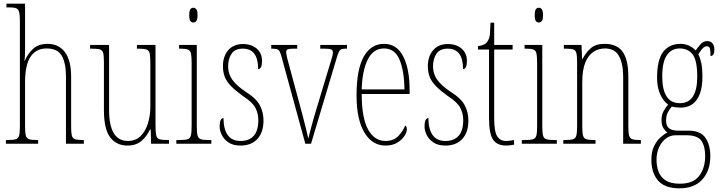

<svg xmlns="http://www.w3.org/2000/svg" viewBox="-20 -780 3913 1042"><path d="M12 0V-20H21Q52 -20 66 -24.5Q80 -29 84 -45Q88 -61 88 -96V-664Q88 -698 84 -714Q80 -730 68 -735Q56 -740 31 -740H15V-760H116V-495Q116 -478 113 -451H115Q129 -486 158.5 -514Q188 -542 239 -542Q298 -542 332 -497.5Q366 -453 366 -364V-94Q366 -61 369.5 -45.5Q373 -30 386 -25Q399 -20 427 -20H435V0H338V-364Q338 -438 315 -477.5Q292 -517 233 -517Q176 -517 146 -472.5Q116 -428 116 -333V-96Q116 -61 120 -45Q124 -29 138 -24.5Q152 -20 182 -20H187V0Z M672 10Q612 10 578 -34.5Q544 -79 544 -184V-443Q544 -477 540 -492.5Q536 -508 521 -512Q506 -516 473 -516H469V-536H572V-183Q572 -15 674 -15Q716 -15 743 -41.5Q770 -68 783 -111Q796 -154 796 -203V-426Q796 -468 793 -487Q790 -506 775.5 -511Q761 -516 726 -516H723V-536H824V-101Q824 -62 828 -45Q832 -28 847 -24Q862 -20 895 -20H897V0H800L798 -77H794Q776 -39 747 -14.5Q718 10 672 10Z M1029 -658Q1019 -658 1013 -666Q1007 -674 1007 -698Q1007 -721 1013 -729.5Q1019 -738 1029 -738Q1039 -738 1045.5 -729.5Q1052 -721 1052 -698Q1052 -674 1045.5 -666Q1039 -658 1029 -658ZM937 0V-20H953Q984 -20 998 -24.5Q1012 -29 1016 -45Q1020 -61 1020 -96V-437Q1020 -473 1016.5 -489.5Q1013 -506 1000 -511Q987 -516 958 -516H952V-536H1048V-96Q1048 -61 1052 -45Q1056 -29 1070 -24.5Q1084 -20 1114 -20H1127V0Z M1285 10Q1245 10 1220 -7Q1195 -24 1183.5 -48Q1172 -72 1172 -93Q1172 -139 1193 -139Q1193 -80 1215.5 -47.5Q1238 -15 1286 -15Q1332 -15 1357 -43Q1382 -71 1382 -129Q1382 -163 1366.5 -194Q1351 -225 1298 -259Q1258 -288 1234 -312.5Q1210 -337 1200 -362.5Q1190 -388 1190 -421Q1190 -475 1219 -508Q1248 -541 1298 -541Q1345 -541 1373.5 -516Q1402 -491 1402 -450Q1402 -405 1381 -405Q1381 -516 1298 -516Q1255 -516 1236.5 -488Q1218 -460 1218 -420Q1218 -379 1241 -347Q1264 -315 1312 -283Q1371 -246 1390.5 -208Q1410 -170 1410 -126Q1410 -62 1377 -26Q1344 10 1285 10Z M1509 -468Q1503 -490 1498 -500Q1493 -510 1483 -513Q1473 -516 1452 -516V-536H1593V-516H1579Q1552 -516 1542.5 -512.5Q1533 -509 1533 -498Q1533 -488 1540 -459.5Q1547 -431 1554 -407L1607 -211Q1615 -182 1624 -147Q1633 -112 1641 -80Q1649 -48 1653 -28Q1658 -48 1670.5 -95Q1683 -142 1705 -214L1750 -363Q1767 -420 1777 -452Q1787 -484 1787 -494Q1787 -507 1777.5 -511.5Q1768 -516 1738 -516H1718V-536H1863V-516H1861Q1845 -516 1836 -514Q1827 -512 1821 -502Q1815 -492 1808 -468L1668 0H1637Z M2072 10Q2000 10 1957.5 -61Q1915 -132 1915 -262Q1915 -403 1954 -472.5Q1993 -542 2064 -542Q2133 -542 2168 -474.5Q2203 -407 2203 -291V-270H1943Q1943 -140 1977.5 -77.5Q2012 -15 2072 -15Q2116 -15 2141.5 -41.5Q2167 -68 2179 -99Q2183 -97 2185.5 -92Q2188 -87 2188 -77Q2188 -62 2174.5 -41.5Q2161 -21 2135.5 -5.5Q2110 10 2072 10ZM2175 -295Q2174 -394 2148.5 -455.5Q2123 -517 2064 -517Q2006 -517 1976 -457Q1946 -397 1943 -295Z M2397 10Q2357 10 2332 -7Q2307 -24 2295.5 -48Q2284 -72 2284 -93Q2284 -139 2305 -139Q2305 -80 2327.5 -47.5Q2350 -15 2398 -15Q2444 -15 2469 -43Q2494 -71 2494 -129Q2494 -163 2478.5 -194Q2463 -225 2410 -259Q2370 -288 2346 -312.5Q2322 -337 2312 -362.5Q2302 -388 2302 -421Q2302 -475 2331 -508Q2360 -541 2410 -541Q2457 -541 2485.5 -516Q2514 -491 2514 -450Q2514 -405 2493 -405Q2493 -516 2410 -516Q2367 -516 2348.5 -488Q2330 -460 2330 -420Q2330 -379 2353 -347Q2376 -315 2424 -283Q2483 -246 2502.5 -208Q2522 -170 2522 -126Q2522 -62 2489 -26Q2456 10 2397 10Z M2728 10Q2677 10 2655.5 -22.5Q2634 -55 2634 -141V-511H2574V-530Q2610 -533 2624 -553Q2637 -570 2639 -596Q2641 -622 2642 -657H2662V-536H2762V-511H2662V-140Q2662 -65 2678.5 -40Q2695 -15 2726 -15Q2738 -15 2747.5 -16.5Q2757 -18 2770 -20V5Q2745 10 2728 10Z M2904 -658Q2894 -658 2888 -666Q2882 -674 2882 -698Q2882 -721 2888 -729.5Q2894 -738 2904 -738Q2914 -738 2920.5 -729.5Q2927 -721 2927 -698Q2927 -674 2920.5 -666Q2914 -658 2904 -658ZM2812 0V-20H2828Q2859 -20 2873 -24.5Q2887 -29 2891 -45Q2895 -61 2895 -96V-437Q2895 -473 2891.5 -489.5Q2888 -506 2875 -511Q2862 -516 2833 -516H2827V-536H2923V-96Q2923 -61 2927 -45Q2931 -29 2945 -24.5Q2959 -20 2989 -20H3002V0Z M3037 0V-20H3045Q3076 -20 3090 -24.5Q3104 -29 3108 -45Q3112 -61 3112 -96V-441Q3112 -476 3108 -492Q3104 -508 3090 -512Q3076 -516 3045 -516H3040V-536H3136L3139 -459H3141Q3160 -496 3187 -519Q3214 -542 3261 -542Q3329 -542 3359.5 -498.5Q3390 -455 3390 -363V-96Q3390 -61 3394 -45Q3398 -29 3411.5 -24.5Q3425 -20 3454 -20H3458V0H3362V-364Q3362 -434 3339.5 -475.5Q3317 -517 3263 -517Q3229 -517 3201 -499Q3173 -481 3156.5 -440.5Q3140 -400 3140 -333V-96Q3140 -61 3144 -45Q3148 -29 3162 -24.5Q3176 -20 3206 -20H3212V0Z M3668 242Q3587 242 3551 199.5Q3515 157 3515 87Q3515 43 3529.5 13.5Q3544 -16 3564 -34Q3584 -52 3602 -61Q3590 -69 3580 -85Q3570 -101 3570 -130Q3570 -156 3581.5 -177Q3593 -198 3606 -213Q3581 -229 3563.5 -267Q3546 -305 3546 -357Q3546 -456 3579.5 -499Q3613 -542 3673 -542Q3700 -542 3722 -531Q3744 -520 3755 -506Q3769 -525 3783 -541Q3797 -557 3819 -557Q3838 -557 3847.5 -543.5Q3857 -530 3857 -512Q3857 -476 3836 -476Q3836 -504 3833 -516.5Q3830 -529 3815 -529Q3806 -529 3795.5 -519.5Q3785 -510 3770 -485Q3780 -466 3786 -438Q3792 -410 3792 -362Q3792 -283 3762 -239.5Q3732 -196 3673 -196Q3663 -196 3648.5 -197.5Q3634 -199 3626 -202Q3614 -188 3604.5 -170.5Q3595 -153 3595 -126Q3595 -96 3611.5 -83.5Q3628 -71 3659 -71H3716Q3782 -71 3808.5 -32Q3835 7 3835 67Q3835 146 3791.5 194Q3748 242 3668 242ZM3670 -220Q3764 -220 3764 -365Q3764 -451 3739.5 -484Q3715 -517 3668 -517Q3625 -517 3599.5 -481Q3574 -445 3574 -364Q3574 -294 3597.5 -257Q3621 -220 3670 -220ZM3669 217Q3743 217 3775 174Q3807 131 3807 67Q3807 14 3786.5 -16Q3766 -46 3704 -46H3647Q3617 -46 3593.5 -28Q3570 -10 3556.5 20Q3543 50 3543 86Q3543 122 3554 151.5Q3565 181 3592.5 199Q3620 217 3669 217Z"/></svg>

Font: Noto Serif Myanmar ExtraCondensed Thin
Style: Regular
Weight: 100
Width: 2
Designer: Ben Mitchell and the Monotype Design Team
Foundry: Monotype Imaging Inc.
Version: Version 2.106; ttfautohint (v1.8.4.7-5d5b)